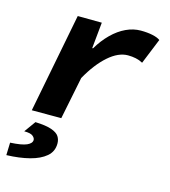

<svg xmlns="http://www.w3.org/2000/svg" viewBox="-112 -599 823 931"><g transform="rotate(15 300.0 -134.0)"><path d="M69 0 166 -499 287 -498 274 -367H278Q304 -411 337 -443.5Q370 -476 406.5 -493Q443 -510 480 -510Q513 -510 539 -504.5Q565 -499 578 -489L526 -361Q510 -370 491 -374Q472 -378 451 -378Q403 -378 353 -334Q303 -290 260 -213L217 0ZM6 242 8 179Q66 176 90.5 165Q115 154 115 137Q115 127 103.5 117.5Q92 108 60 108L101 51Q155 53 183 63Q211 73 221 88.5Q231 104 231 124Q231 164 201.5 189Q172 214 121.5 227Q71 240 6 242Z"/></g></svg>

Font: Source Code Pro ExtraLight ExtraBold
Style: Italic
Weight: 800
Italic angle: -11°
Monospace: yes
Version: Version 1.016;hotconv 1.0.116;makeotfexe 2.5.65601